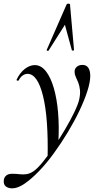

<svg xmlns="http://www.w3.org/2000/svg" viewBox="-84 -752 550 1053"><path d="M300 -727 322 -478Q322 -475 316 -474.5Q310 -474 310 -477L272 -616L182 -474Q181 -472 176 -473.5Q171 -475 172 -478L281 -727Q283 -732 291.5 -732Q300 -732 300 -727ZM-17 281Q-38 281 -52 270.5Q-66 260 -63 234Q-56 201 -17 201Q4 201 23.5 203.5Q43 206 62 203Q81 200 100 187Q122 172 151.5 135.5Q181 99 213 52Q245 5 274 -44.5Q303 -94 323.5 -136.5Q344 -179 350 -205Q357 -236 354.5 -259Q352 -282 345 -299.5Q338 -317 331.5 -330.5Q325 -344 325 -358Q325 -375 337 -385.5Q349 -396 368 -396Q390 -396 400.5 -380Q411 -364 411 -336Q411 -302 395 -252Q379 -202 351 -143.5Q323 -85 287 -25.5Q251 34 211 89Q171 144 129.5 187Q88 230 50.5 255.5Q13 281 -17 281ZM177 120Q182 -104 152 -225.5Q122 -347 67 -347Q54 -347 41 -338.5Q28 -330 19 -312Q17 -308 11.5 -309.5Q6 -311 7 -315Q25 -353 52 -374Q79 -395 107 -395Q141 -395 167.5 -361.5Q194 -328 211 -269.5Q228 -211 234.5 -134.5Q241 -58 236 29Z"/></svg>

Font: Cormorant Medium
Style: Italic
Weight: 500
Italic angle: -10°
Designer: Christian Thalmann (Catharsis Fonts)
Foundry: Catharsis Fonts
Version: Version 4.000